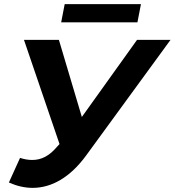

<svg xmlns="http://www.w3.org/2000/svg" viewBox="-20 -893 845 929"><path d="M662 -873H293L276 -785H645ZM643 -700 376 -327 265 -700H96L268 -196L256 -183C219 -139 181 -119 136 -119C118 -119 98 -122 77 -129L23 -10C61 7 99 16 138 16C229 16 319 -34 397 -141L805 -700Z"/></svg>

Font: AWKNG-Font
Style: Bold Italic
Weight: 700
Italic angle: -11.3°
Designer: Awakening Church
Foundry: Awakening Church
Version: Version 1.700;PS 001.700;hotconv 1.0.88;makeotf.lib2.5.64775